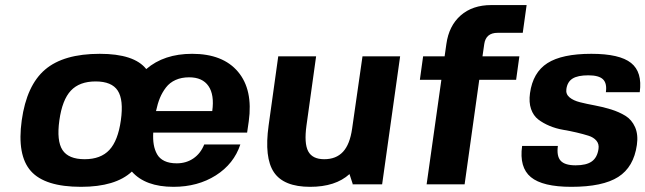

<svg xmlns="http://www.w3.org/2000/svg" viewBox="-20 -720 2521 750"><path d="M578.6 -202.1Q577.1 -175.8 580.6 -155.3Q584 -134.8 593.5 -117.7Q603 -100.6 622.3 -91.3Q641.6 -82 670.4 -82Q707.5 -82 735.6 -101.3Q763.7 -120.6 777.8 -155.8H918.9Q893.6 -79.6 823 -34.9Q752.4 9.8 657.7 9.8Q547.9 9.8 495.1 -49.8Q431.2 9.8 296.4 9.8Q155.3 9.8 100.6 -51.8Q45.9 -113.3 64.9 -250Q84 -386.7 156.2 -448.2Q228.5 -509.8 369.6 -509.8Q504.4 -509.8 551.3 -450.2Q620.6 -509.8 730.5 -509.8Q850.6 -509.8 909.7 -439.7Q968.8 -369.6 951.7 -246.1L945.3 -202.1ZM452.1 -250Q463.4 -330.1 439.9 -366Q416.5 -401.9 353.5 -401.9Q290.5 -401.9 256.8 -366Q223.1 -330.1 211.9 -250Q200.7 -169.9 224.1 -134Q247.6 -98.1 310.5 -98.1Q373.5 -98.1 407.2 -134.3Q440.9 -170.4 452.1 -250ZM718.8 -418Q689 -418 666 -407.7Q643.1 -397.5 628.4 -378.4Q613.8 -359.4 604.7 -337.4Q595.7 -315.4 589.4 -286.1H809.1Q817.9 -349.6 794.4 -383.8Q771 -418 718.8 -418Z M1356.9 0 1357.9 -1 1345.2 -40Q1290.5 9.8 1191.4 9.8Q1088.4 9.8 1050 -47.1Q1011.7 -104 1029.3 -230L1066.9 -500H1214.8L1177.2 -230Q1167.5 -160.2 1183.8 -129.2Q1200.2 -98.1 1246.6 -98.1Q1293 -98.1 1319.8 -127Q1346.7 -155.8 1355.5 -217.8L1396 -500H1543L1472.7 0Z M1923.8 -591.8Q1877.9 -591.8 1871.6 -547.9L1864.7 -500H2008.8L1996.1 -408.2H1852.1L1794.9 0H1646.5L1704.1 -408.2H1620.1L1632.8 -500H1716.8L1723.6 -547.9Q1733.4 -619.1 1779.5 -659.7Q1825.7 -700.2 1898.9 -700.2H2037.1L2022 -591.8Z M2192.4 -372.1Q2189.5 -352.5 2204.6 -339.8Q2219.7 -327.1 2245.8 -320.6Q2272 -314 2304 -308.1Q2335.9 -302.2 2367.2 -292.5Q2398.4 -282.7 2423.1 -267.6Q2447.8 -252.4 2460.7 -223.4Q2473.6 -194.3 2467.8 -153.8Q2455.6 -67.4 2395 -28.8Q2334.5 9.8 2211.9 9.8Q2099.6 9.8 2053.7 -28.1Q2007.8 -65.9 2019.5 -149.9H2159.2Q2153.8 -109.9 2170.2 -92Q2186.5 -74.2 2228.5 -74.2Q2270.5 -74.2 2291.7 -89.4Q2313 -104.5 2317.9 -138.2Q2320.8 -157.2 2309.8 -170.4Q2298.8 -183.6 2278.6 -189.9Q2258.3 -196.3 2232.4 -202.4Q2206.5 -208.5 2179.2 -213.1Q2151.9 -217.8 2126.7 -228.3Q2101.6 -238.8 2082.5 -253.4Q2063.5 -268.1 2054.4 -294.2Q2045.4 -320.3 2050.3 -356Q2061.5 -437 2118.4 -473.4Q2175.3 -509.8 2290 -509.8Q2400.4 -509.8 2445.1 -474.1Q2489.7 -438.5 2479 -359.9H2346.7Q2351.6 -394.5 2335.4 -410.2Q2319.3 -425.8 2278.3 -425.8Q2236.8 -425.8 2216.6 -413.1Q2196.3 -400.4 2192.4 -372.1Z"/></svg>

Font: Fivo Sans
Style: Italic
Weight: 700
Designer: Alexander Slobzheninov
Foundry: Alexander Slobzheninov
Version: 1.0